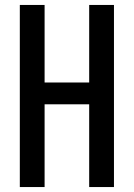

<svg xmlns="http://www.w3.org/2000/svg" viewBox="-20 -755 540 775"><path d="M60 0V-735H160V-422H340V-735H440V0H340V-334H160V0Z"/></svg>

Font: Iosevka Semibold
Style: Regular
Weight: 600
Monospace: yes
Designer: Belleve Invis
Foundry: Belleve Invis
Version: Version 33.2.3; ttfautohint (v1.8.4)